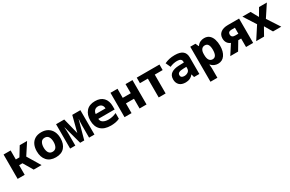

<svg xmlns="http://www.w3.org/2000/svg" viewBox="175 -2034 5651 3747"><g transform="rotate(-30 3000.0 -160.0)"><path d="M43 0V-549H202V-346H283L407 -549H573L406 -293L582 0H405L277 -217H202V0Z M904 10Q775 10 705 -68Q635 -146 635 -279Q635 -363 664.5 -426Q694 -489 752 -524Q810 -559 895 -559Q978 -559 1038.5 -524Q1099 -489 1132 -424Q1165 -359 1165 -269Q1165 -141 1098.5 -65.5Q1032 10 904 10ZM900 -116Q958 -116 985 -159.5Q1012 -203 1012 -274Q1012 -346 985 -389.5Q958 -433 900 -433Q841 -433 814.5 -388Q788 -343 788 -274Q788 -202 815.5 -159Q843 -116 900 -116Z M1226 0V-549H1410L1499 -193L1591 -549H1774V0H1653V-271Q1653 -334 1660 -410H1656L1544 0H1452L1340 -410H1336Q1339 -374 1341 -338.5Q1343 -303 1343 -270V0Z M2144 11Q1995 11 1917.5 -64Q1840 -139 1840 -276Q1840 -405 1908 -482.5Q1976 -560 2107 -560Q2229 -560 2294.5 -490.5Q2360 -421 2360 -301V-227H1992Q1995 -171 2042 -143Q2089 -115 2160 -115Q2252 -115 2341 -157V-29Q2294 -6 2243.5 2.5Q2193 11 2144 11ZM1995 -334H2216Q2215 -384 2186.5 -413Q2158 -442 2108 -442Q2059 -442 2029.5 -412.5Q2000 -383 1995 -334Z M2452 0V-549H2610V-344H2791V-549H2948V0H2791V-219H2610V0Z M3222 0V-424H3044V-549H3556V-424H3378V0Z M3828 11Q3735 11 3688 -36.5Q3641 -84 3641 -161Q3641 -255 3704.5 -296.5Q3768 -338 3872 -341L3988 -345V-365Q3988 -438 3887 -438Q3846 -438 3803.5 -429Q3761 -420 3722 -401L3672 -510Q3723 -535 3779 -547.5Q3835 -560 3904 -560Q4023 -560 4080.5 -513.5Q4138 -467 4138 -373V0H4019L4001 -68H3997Q3970 -34 3939.5 -17Q3909 0 3880 5.5Q3851 11 3828 11ZM3866 -111Q3914 -111 3951 -137Q3988 -163 3988 -216V-248L3921 -246Q3853 -245 3820.5 -228Q3788 -211 3788 -173Q3788 -142 3808.5 -126.5Q3829 -111 3866 -111Z M4250 240V-549H4367L4398 -478H4406Q4433 -520 4475 -540Q4517 -560 4564 -560Q4637 -560 4681 -521Q4725 -482 4745 -417.5Q4765 -353 4765 -278Q4765 -146 4710 -67.5Q4655 11 4557 11Q4516 11 4475.5 -6Q4435 -23 4406 -58H4398Q4401 -39 4403.5 -15Q4406 9 4406 25V240ZM4508 -118Q4603 -118 4603 -277Q4603 -352 4580.5 -391.5Q4558 -431 4507 -431Q4459 -431 4432.5 -395Q4406 -359 4406 -291V-276Q4406 -195 4433 -156.5Q4460 -118 4508 -118Z M4835 0 4975 -217Q4927 -235 4900.5 -275.5Q4874 -316 4874 -373Q4874 -457 4933.5 -503Q4993 -549 5097 -549H5350V0H5190V-191H5125L5011 0ZM5116 -300H5190V-435H5115Q5035 -435 5035 -370Q5035 -336 5056 -318Q5077 -300 5116 -300Z M5419 0 5599 -277 5425 -549H5609L5702 -382L5800 -549H5976L5800 -282L5984 0H5798L5695 -176L5596 0Z"/></g></svg>

Font: Noto Sans Mono ExtraBold
Style: Regular
Weight: 800
Designer: Monotype Design Team
Foundry: Monotype Imaging Inc.
Version: Version 2.014